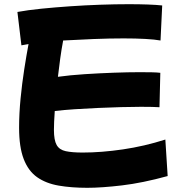

<svg xmlns="http://www.w3.org/2000/svg" viewBox="-20 -821 879 915"><path d="M396 74Q320 74 259.5 63.5Q199 53 157 23.5Q115 -6 93 -63Q71 -120 71 -212Q71 -279 78 -351Q85 -423 95.5 -490.5Q106 -558 116 -611Q96 -608 82 -605L63 -764Q112 -773 176.5 -779.5Q241 -786 313.5 -791Q386 -796 458 -798.5Q530 -801 593 -801Q643 -801 684.5 -799.5Q726 -798 753 -795L745 -628Q718 -633 672 -635.5Q626 -638 569 -638Q502 -638 426 -635Q350 -632 281 -628Q273 -586 267 -542Q261 -498 256 -455Q314 -463 383.5 -467.5Q453 -472 522 -474.5Q591 -477 646 -477Q678 -477 703 -476.5Q728 -476 744 -474L740 -310Q727 -311 704.5 -311.5Q682 -312 652 -312Q609 -312 556 -310.5Q503 -309 446.5 -306.5Q390 -304 337 -300.5Q284 -297 241 -292Q237 -236 237 -202Q237 -153 250 -130Q263 -107 293.5 -100.5Q324 -94 374 -94Q463 -94 565.5 -109Q668 -124 768 -156L779 18Q659 51 561.5 62.5Q464 74 396 74Z"/></svg>

Font: Mochiy Pop One
Style: Regular
Weight: 400
Designer: FONTDASU
Foundry: FONTDASU / Google Inc. / Adobe
Version: Version 2.000